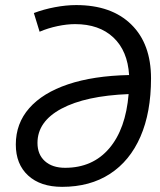

<svg xmlns="http://www.w3.org/2000/svg" viewBox="-20 -723 626 753"><path d="M274.4 -628.4Q242.7 -628.4 205.6 -620.6Q168.5 -612.8 135.3 -598.6L112.8 -671.9Q151.4 -686.5 195.3 -694.8Q239.3 -703.1 278.8 -703.1Q417 -703.1 494.6 -627.2Q572.3 -551.3 572.3 -415.5Q572.3 -282.2 530.8 -187Q489.3 -91.8 411.1 -41Q333 9.8 223.6 9.8Q138.7 9.8 90.3 -34.7Q42 -79.1 42 -156.2Q42 -238.8 94.7 -298.8Q147.5 -358.9 246.8 -392.3Q346.2 -425.8 486.3 -428.7Q480.5 -523.4 424.8 -575.9Q369.1 -628.4 274.4 -628.4ZM484.4 -354Q315.4 -347.2 221.2 -296.9Q127 -246.6 127 -162.6Q127 -117.2 156 -91.1Q185.1 -64.9 235.4 -64.9Q343.3 -64.9 408.2 -140.9Q473.1 -216.8 484.4 -354Z"/></svg>

Font: CaskaydiaCove NFP SemiLight
Style: Italic
Weight: 350
Italic angle: -10°
Designer: Aaron Bell
Foundry: Saja Typeworks
Version: Version 2111.001; VTT 6.35;Nerd Fonts 3.1.1